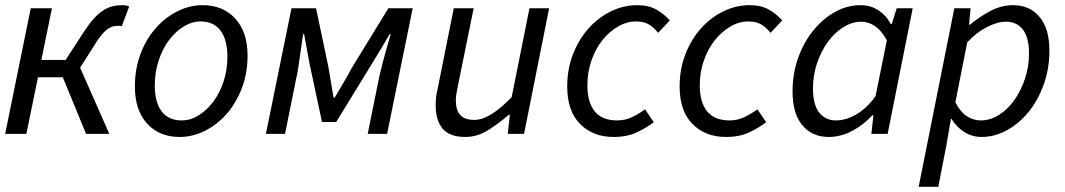

<svg xmlns="http://www.w3.org/2000/svg" viewBox="-30 -518 4120 743"><path d="M-10 0 89 -486H171L130 -286H224L294 -394Q315 -426 333 -446Q351 -466 369 -477.5Q387 -489 405 -493.5Q423 -498 443 -498Q459 -498 470 -493L441 -416Q436 -418 433 -418Q430 -418 425 -418Q415 -418 406 -415.5Q397 -413 387 -406Q377 -399 365.5 -386Q354 -373 341 -352L280 -256L393 0H303L213 -219H117L72 0Z M665 12Q586 12 539 -40Q492 -92 492 -183Q492 -252 514 -310Q536 -368 573 -409.5Q610 -451 657 -474.5Q704 -498 754 -498Q833 -498 880.5 -446Q928 -394 928 -303Q928 -234 905.5 -176Q883 -118 846.5 -76.5Q810 -35 762.5 -11.5Q715 12 665 12ZM746 -435Q713 -435 681 -415.5Q649 -396 624 -362.5Q599 -329 584 -284Q569 -239 569 -188Q569 -122 595.5 -87Q622 -52 673 -52Q707 -52 738.5 -71.5Q770 -91 795 -124Q820 -157 835 -202Q850 -247 850 -298Q850 -364 823.5 -399.5Q797 -435 746 -435Z M999 0 1098 -486H1193L1241 -258Q1246 -228 1251 -198.5Q1256 -169 1261 -140H1265Q1282 -169 1299.5 -198.5Q1317 -228 1333 -258L1473 -486H1567L1468 0H1393L1437 -218Q1441 -234 1446 -255.5Q1451 -277 1457.5 -299.5Q1464 -322 1470 -344.5Q1476 -367 1482 -386H1478Q1461 -357 1443.5 -327.5Q1426 -298 1409 -271L1271 -46H1216L1168 -271Q1163 -298 1157.5 -327.5Q1152 -357 1147 -386H1143Q1140 -367 1137 -344.5Q1134 -322 1130.5 -299.5Q1127 -277 1124 -255.5Q1121 -234 1117 -218L1073 0Z M1998 0H1935L1943 -74H1939Q1899 -39 1857.5 -13.5Q1816 12 1771 12Q1709 12 1682.5 -20.5Q1656 -53 1656 -109Q1656 -126 1657.5 -141Q1659 -156 1664 -176L1726 -486H1803L1742 -186Q1738 -166 1736 -154Q1734 -142 1734 -129Q1734 -92 1751 -73Q1768 -54 1806 -54Q1835 -54 1870 -75Q1905 -96 1950 -142L2019 -486H2095Z M2165 -183Q2165 -251 2187.5 -308.5Q2210 -366 2247.5 -408Q2285 -450 2334 -474Q2383 -498 2436 -498Q2480 -498 2510 -481Q2540 -464 2562 -439L2517 -391Q2498 -414 2479 -424.5Q2460 -435 2431 -435Q2395 -435 2361 -415Q2327 -395 2300.5 -361.5Q2274 -328 2258.5 -283Q2243 -238 2243 -188Q2243 -122 2271.5 -87Q2300 -52 2358 -52Q2390 -52 2416.5 -65Q2443 -78 2466 -95L2500 -45Q2474 -25 2436 -6.5Q2398 12 2344 12Q2264 12 2214.5 -38.5Q2165 -89 2165 -183Z M2600 -183Q2600 -251 2622.5 -308.5Q2645 -366 2682.5 -408Q2720 -450 2769 -474Q2818 -498 2871 -498Q2915 -498 2945 -481Q2975 -464 2997 -439L2952 -391Q2933 -414 2914 -424.5Q2895 -435 2866 -435Q2830 -435 2796 -415Q2762 -395 2735.5 -361.5Q2709 -328 2693.5 -283Q2678 -238 2678 -188Q2678 -122 2706.5 -87Q2735 -52 2793 -52Q2825 -52 2851.5 -65Q2878 -78 2901 -95L2935 -45Q2909 -25 2871 -6.5Q2833 12 2779 12Q2699 12 2649.5 -38.5Q2600 -89 2600 -183Z M3037 -164Q3037 -234 3059 -295Q3081 -356 3118 -401Q3155 -446 3202 -472Q3249 -498 3300 -498Q3339 -498 3369.5 -478Q3400 -458 3417 -425H3421L3440 -486H3502L3405 0H3342L3350 -72H3346Q3311 -34 3267 -11Q3223 12 3177 12Q3113 12 3075 -33Q3037 -78 3037 -164ZM3205 -52Q3243 -52 3282.5 -74.5Q3322 -97 3358 -145L3402 -362Q3381 -400 3356 -417Q3331 -434 3303 -434Q3267 -434 3233 -412.5Q3199 -391 3173 -355Q3147 -319 3131.5 -272.5Q3116 -226 3116 -176Q3116 -113 3140 -82.5Q3164 -52 3205 -52Z M3632 46 3601 205H3525L3663 -486H3726L3720 -422H3723Q3760 -453 3802.5 -475.5Q3845 -498 3891 -498Q3955 -498 3993 -452.5Q4031 -407 4031 -322Q4031 -252 4009 -191Q3987 -130 3950.5 -85Q3914 -40 3866.5 -14Q3819 12 3769 12Q3731 12 3701 -7.5Q3671 -27 3652 -58H3650ZM3863 -434Q3829 -434 3788.5 -413Q3748 -392 3713 -354L3667 -122Q3687 -84 3712 -68Q3737 -52 3766 -52Q3802 -52 3836 -73.5Q3870 -95 3895.5 -131Q3921 -167 3936.5 -213.5Q3952 -260 3952 -311Q3952 -373 3928.5 -403.5Q3905 -434 3863 -434Z"/></svg>

Font: mr_Source Sans Pro
Style: Italic
Weight: 400
Italic angle: -11°
Designer: Paul D. Hunt
Foundry: Adobe Systems Incorporated
Version: Version 1.036;July 10, 2024;FontCreator 11.5.0.2430 64-bit